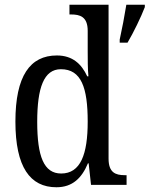

<svg xmlns="http://www.w3.org/2000/svg" viewBox="-20 -780 631 810"><path d="M218 10C286 10 325 -29 351 -91H354L364 0H514V-41H506C467 -41 438 -52 438 -111V-760H273V-719H280C317 -719 350 -710 350 -650V-565C350 -529 350 -490 353 -458H348C324 -510 286 -546 220 -546C107 -546 45 -460 45 -267C45 -75 107 10 218 10ZM485 -613V-600H518C543 -642 575 -708 591 -750V-760H513C505 -711 495 -658 485 -613ZM238 -48C165 -48 137 -120 137 -266C137 -410 165 -488 237 -488C323 -488 350 -410 350 -267C350 -129 320 -48 238 -48Z"/></svg>

Font: Noto Serif Lao Condensed
Style: Regular
Weight: 400
Width: 3
Designer: Monotype Design Team
Foundry: Monotype Imaging Inc.
Version: Version 2.003